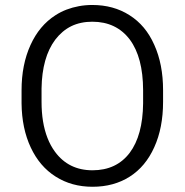

<svg xmlns="http://www.w3.org/2000/svg" viewBox="-20 -733 728 756"><path d="M622.1 -332.5Q622.1 -229.5 587.4 -153.3Q553.2 -77.1 490.7 -37.4Q428.2 2.4 344.2 2.4Q262.2 2.4 199.2 -37.6Q167.5 -57.6 143.1 -86.2Q118.7 -114.7 101.1 -152.3Q65.9 -227.1 64.9 -326.2V-377.4Q64.9 -478.5 100.1 -555.7Q134.8 -632.3 198.2 -672.9Q219.2 -686.5 242.4 -695.3Q265.6 -704.1 290.8 -708.7Q315.9 -713.4 343.3 -713.4Q426.8 -713.4 489.7 -673.3Q521.5 -653.3 545.9 -624.3Q570.3 -595.2 587.4 -556.6Q622.1 -480 622.1 -377.4ZM543.5 -378.4Q543 -507.3 491.2 -577.1Q438 -647.5 343.3 -647.5Q320.3 -647.5 299.6 -643.1Q278.8 -638.7 260.7 -629.9Q242.7 -621.1 226.8 -607.7Q210.9 -594.2 197.8 -577.1Q171.4 -542 158 -493.9Q144.5 -445.8 143.6 -384.8V-332.5Q143.6 -291 149.4 -255.4Q155.3 -219.7 167 -189.7Q178.7 -159.7 196.3 -135.7Q250 -62.5 344.2 -62.5Q438.5 -62.5 490.7 -131.3Q542 -199.7 543.5 -325.7Z"/></svg>

Font: Vazir Light FD-UI
Style: Light-FD-UI
Weight: 300
Designer: Saber Rastikerdar
Foundry: Saber Rastikerdar
Version: Version 30.1.0